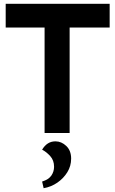

<svg xmlns="http://www.w3.org/2000/svg" viewBox="-20 -701 608 1012"><path d="M215 0V-610H347V0ZM10 -556V-681H558V-556ZM210 291 202 256Q237 245 251 224Q265 203 265 178Q265 144 244.5 121.5Q224 99 202 88Q215 66 232.5 55Q250 44 272 44Q304 44 329.5 68.5Q355 93 355 135Q355 174 335 206.5Q315 239 282.5 261.5Q250 284 210 291Z"/></svg>

Font: Gabarito SemiBold
Style: Regular
Weight: 600
Designer: Leandro Assis / Alvaro Franca / Felipe Casaprima
Foundry: Naipe Foundry
Version: Version 1.000